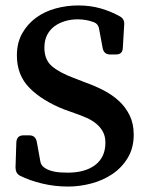

<svg xmlns="http://www.w3.org/2000/svg" viewBox="-20 -670 542 705"><path d="M250 -384 294 -367Q328 -355 360 -338.5Q392 -322 416.5 -299.5Q441 -277 456 -246.5Q471 -216 471 -176Q471 -127 449.5 -91Q428 -55 393.5 -31.5Q359 -8 316 3.5Q273 15 230 15Q181 15 135 4Q89 -7 53 -25Q37 -34 37 -55L40 -148Q42 -173 66 -173H88Q110 -173 115 -150L128 -78Q130 -64 141.5 -55.5Q153 -47 168.5 -42.5Q184 -38 200.5 -37Q217 -36 228 -36Q293 -36 330 -64.5Q367 -93 367 -146Q367 -170 357.5 -187Q348 -204 332.5 -216.5Q317 -229 297.5 -237.5Q278 -246 258 -253L216 -268Q135 -300 88.5 -347Q42 -394 42 -466Q42 -513 61.5 -547.5Q81 -582 112.5 -605Q144 -628 184.5 -639Q225 -650 267 -650Q312 -650 350 -639Q388 -628 420 -610Q438 -600 436 -579L431 -494Q430 -470 406 -470H384Q362 -470 357 -493L344 -563Q341 -583 323 -589Q296 -599 265 -599Q241 -599 219 -592.5Q197 -586 180 -573.5Q163 -561 153 -541.5Q143 -522 143 -495Q143 -451 170 -427.5Q197 -404 250 -384Z"/></svg>

Font: Song Myung
Style: Regular
Weight: 400
Designer: JIKJI
Foundry: JIKJI
Version: Version 1.00